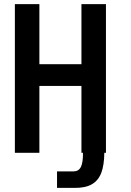

<svg xmlns="http://www.w3.org/2000/svg" viewBox="-20 -745 640 936"><path d="M52.5 -725H172V-432H377V-725H496.5V0H488.5Q488 60 473.8 97.5Q459.5 135 428 153.2Q396.5 171.5 343.5 171H258V90.5H338.5Q363.5 90.5 374.2 69Q385 47.5 384.5 0H377V-326H172V0H52.5Z"/></svg>

Font: JuliaMono SemiBold
Style: Regular
Weight: 600
Monospace: yes
Designer: cormullion
Foundry: corm
Version: Version 0.055; ttfautohint (v1.8.4)